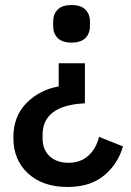

<svg xmlns="http://www.w3.org/2000/svg" viewBox="-20 -552 519 762"><path d="M248 190Q150 190 91.5 136.5Q33 83 33 -6Q33 -91 85.5 -143.5Q138 -196 213 -209V-301H317V-142Q149 -134 149 -17V-3Q149 42 177 68Q205 94 252 94Q300 94 331 65.5Q362 37 373 -9L468 29Q448 99 393 144.5Q338 190 248 190ZM191 -449V-466Q191 -496 209 -514Q227 -532 264 -532Q301 -532 319 -514Q337 -496 337 -466V-449Q337 -419 319 -401Q301 -383 264 -383Q227 -383 209 -401Q191 -419 191 -449Z"/></svg>

Font: IBM Plex Sans Medm
Style: Regular
Weight: 500
Designer: Mike Abbink, Paul van der Laan, Pieter van Rosmalen
Foundry: Bold Monday
Version: Version 3.005